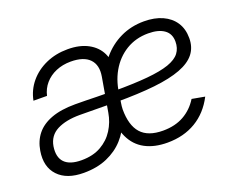

<svg xmlns="http://www.w3.org/2000/svg" viewBox="-94 -704 1065 873"><g transform="rotate(-20 438.5 -267.5)"><path d="M177.7 9.3Q95.2 9.3 54 -34.7Q12.7 -78.6 24.9 -152.8Q32.2 -198.2 58.1 -230.5Q84 -262.7 130.6 -280Q177.2 -297.4 246.1 -297.4Q272.9 -297.4 297.4 -296.9Q321.8 -296.4 348.9 -295.7Q376 -294.9 410.2 -294.9L405.3 -243.2Q367.2 -243.2 326.7 -243.9Q286.1 -244.6 249.5 -244.6Q182.1 -244.6 139.4 -222.7Q96.7 -200.7 88.4 -151.4Q80.6 -100.6 105.7 -74.5Q130.9 -48.3 187.5 -48.3Q243.2 -48.3 282.2 -70.6Q321.3 -92.8 344.5 -129.6Q367.7 -166.5 375 -210L403.3 -374Q412.6 -427.7 384 -457.3Q355.5 -486.8 293 -486.8Q253.9 -486.8 221.7 -473.1Q189.5 -459.5 168 -434.6Q146.5 -409.7 139.2 -377L73.7 -377.4Q83.5 -426.8 115 -464.4Q146.5 -502 194.1 -523.2Q241.7 -544.4 299.3 -544.4Q357.4 -544.4 397.7 -522.7Q438 -501 456.1 -462.9Q474.1 -424.8 465.3 -375L428.7 -154.8L422.9 -153.8Q405.8 -106.4 372.8 -69.8Q339.8 -33.2 291 -12Q242.2 9.3 177.7 9.3ZM582.5 10.3Q518.6 10.3 474.1 -13.7Q429.7 -37.6 407 -85.9Q384.3 -134.3 384.3 -207Q384.3 -280.8 405.3 -342.5Q426.3 -404.3 464.4 -449.7Q502.4 -495.1 554.4 -520Q606.4 -544.9 668.5 -544.9Q719.7 -544.9 757.6 -527.8Q795.4 -510.7 816.2 -479Q836.9 -447.3 836.9 -402.8Q836.9 -358.9 813.2 -328.4Q789.6 -297.9 739.5 -278.8Q689.5 -259.8 611.8 -251.2Q534.2 -242.7 425.8 -242.7L432.1 -293.5Q529.8 -293.5 595.2 -299.6Q660.6 -305.7 699.7 -319.3Q738.8 -333 755.6 -355.2Q772.5 -377.4 772.5 -409.7Q772.5 -447.8 744.9 -467.3Q717.3 -486.8 668 -486.8Q607.9 -486.8 560.5 -458Q513.2 -429.2 484.1 -378.2Q455.1 -327.1 449.2 -260.7Q446.8 -247.1 445.1 -236.3Q443.4 -225.6 442.4 -217Q441.4 -208.5 441.4 -201.7Q441.4 -124.5 475.3 -86.2Q509.3 -47.9 582 -47.9Q640.1 -47.9 682.6 -71.8Q725.1 -95.7 752 -139.2L814 -127.9Q779.3 -60.5 720.2 -25.1Q661.1 10.3 582.5 10.3Z"/></g></svg>

Font: Inter 24pt Light
Style: Italic
Weight: 300
Italic angle: -9.3988°
Designer: Rasmus Andersson
Foundry: rsms
Version: Version 4.001;git-66647c0bb